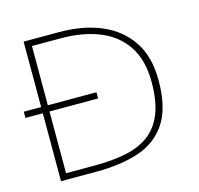

<svg xmlns="http://www.w3.org/2000/svg" viewBox="-87 -656 774 748"><g transform="rotate(-15 300.0 -281.5)"><path d="M70 0V-563Q135 -563 167.5 -563Q200 -563 213 -563Q311 -563 384 -531.5Q457 -500 498 -438Q539 -376 539 -282Q539 -171 498 -109.5Q457 -48 384 -24Q311 0 213 0Q198 0 165 0Q132 0 70 0ZM0 -274V-299H293V-274ZM97 -25Q147 -25 173.5 -25Q200 -25 213 -25Q280 -25 335 -35.5Q390 -46 429.5 -74Q469 -102 490 -152.5Q511 -203 511 -282Q511 -370 474 -426.5Q437 -483 370 -510.5Q303 -538 213 -538H97Z"/></g></svg>

Font: Darker Grotesque Light
Style: Regular
Weight: 300
Designer: Gabriel Lam
Foundry: TypeRant
Version: Version 1.000;gftools[0.9.28]